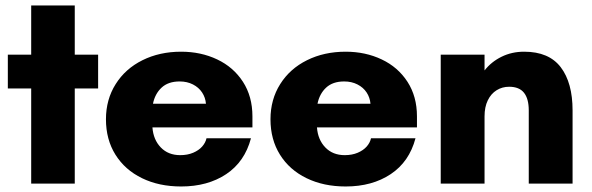

<svg xmlns="http://www.w3.org/2000/svg" viewBox="-20 -675 2177 706"><path d="M94.7 -349.6H8.8V-474.1H94.7V-654.8H254.9V-474.1H340.8V-349.6H254.9V0H94.7Z M369.6 -236.3Q369.6 -309.1 405.3 -365.7Q440.9 -422.4 503.9 -453.6Q566.9 -484.9 646 -484.9Q718.8 -484.9 778.6 -456.5Q838.4 -428.2 873.3 -374.3Q908.2 -320.3 908.2 -247.1V-206.5H540.5Q543.9 -161.1 571.3 -132.8Q598.6 -104.5 642.6 -104.5Q669.4 -104.5 690.2 -113.3Q710.9 -122.1 723.4 -136.2Q735.8 -150.4 739.3 -166.5H902.8Q879.9 -80.1 811.8 -34.7Q743.7 10.7 646 10.7Q564.9 10.7 502.2 -19.8Q439.5 -50.3 404.5 -106.2Q369.6 -162.1 369.6 -236.3ZM737.3 -293.5Q735.4 -316.4 723.1 -335Q710.9 -353.5 689.5 -364.5Q668 -375.5 640.6 -375.5Q598.6 -375.5 574.2 -352.8Q549.8 -330.1 542.5 -293.5Z M974.6 -236.3Q974.6 -309.1 1010.3 -365.7Q1045.9 -422.4 1108.9 -453.6Q1171.9 -484.9 1251 -484.9Q1323.7 -484.9 1383.5 -456.5Q1443.4 -428.2 1478.3 -374.3Q1513.2 -320.3 1513.2 -247.1V-206.5H1145.5Q1148.9 -161.1 1176.3 -132.8Q1203.6 -104.5 1247.6 -104.5Q1274.4 -104.5 1295.2 -113.3Q1315.9 -122.1 1328.4 -136.2Q1340.8 -150.4 1344.2 -166.5H1507.8Q1484.9 -80.1 1416.7 -34.7Q1348.6 10.7 1251 10.7Q1169.9 10.7 1107.2 -19.8Q1044.4 -50.3 1009.5 -106.2Q974.6 -162.1 974.6 -236.3ZM1342.3 -293.5Q1340.3 -316.4 1328.1 -335Q1315.9 -353.5 1294.4 -364.5Q1272.9 -375.5 1245.6 -375.5Q1203.6 -375.5 1179.2 -352.8Q1154.8 -330.1 1147.5 -293.5Z M1600.6 -474.1H1761.7V-416Q1786.6 -447.8 1824.2 -466.3Q1861.8 -484.9 1907.2 -484.9Q1998.5 -484.9 2042 -427.7Q2085.4 -370.6 2085.4 -269V0H1924.3V-269Q1924.3 -312 1906.7 -334Q1889.2 -356 1852.1 -356Q1826.7 -356 1806.2 -343.3Q1785.6 -330.6 1773.7 -306.2Q1761.7 -281.7 1761.7 -247.1V0H1600.6Z"/></svg>

Font: Glacial Indifference
Style: Bold
Weight: 700
Designer: Alfredo Marco Pradil
Foundry: Alfredo Marco Pradil
Version: Version 1.312